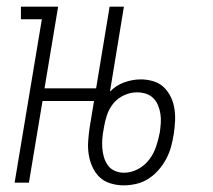

<svg xmlns="http://www.w3.org/2000/svg" viewBox="-20 -550 640 578"><path d="M24 0 106 -492H43V-530H155L114 -284H291L284 -246H108L67 0ZM352 8Q332 8 312.5 2Q293 -4 279.5 -17Q266 -30 258 -48Q250 -66 247 -85.5Q244 -105 245.5 -126Q247 -147 250 -167L310 -530H353L311 -274Q329 -293 354 -302Q379 -311 404 -311Q423 -311 441.5 -305.5Q460 -300 473 -287.5Q486 -275 494 -258.5Q502 -242 505 -223.5Q508 -205 507 -185Q506 -165 503 -146Q500 -127 495 -108.5Q490 -90 480.5 -72Q471 -54 457.5 -38.5Q444 -23 427 -12Q410 -1 390.5 3.5Q371 8 352 8ZM353 -30Q375 -30 395.5 -41Q416 -52 429.5 -70Q443 -88 450 -109Q457 -130 461 -151Q463 -165 464 -179Q465 -193 463 -206.5Q461 -220 456 -232.5Q451 -245 441.5 -254.5Q432 -264 419 -268Q406 -272 392 -272Q373 -272 354 -263.5Q335 -255 322 -239.5Q309 -224 302.5 -205Q296 -186 293 -167L292 -161Q289 -146 288 -131.5Q287 -117 288 -103.5Q289 -90 293 -76.5Q297 -63 305 -52Q313 -41 326 -35.5Q339 -30 353 -30Z"/></svg>

Font: Iosevka Slab XLtEx
Style: Italic
Weight: 200
Width: 7
Italic angle: -9°
Monospace: yes
Designer: Belleve Invis
Foundry: Belleve Invis
Version: Version 11.1.0; ttfautohint (v1.8.3)